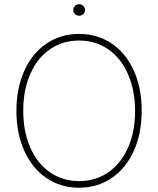

<svg xmlns="http://www.w3.org/2000/svg" viewBox="-20 -877 748 907"><path d="M353.5 9.8Q266.6 9.8 199.5 -35.9Q132.3 -81.5 95 -164.1Q57.6 -246.6 57.6 -353.5Q57.6 -460.4 95 -543Q132.3 -625.5 199.7 -671.1Q267.1 -716.8 353.5 -716.8Q440.4 -716.8 507.6 -671.4Q574.7 -626 612.1 -543.5Q649.4 -460.9 649.4 -353.5Q649.4 -246.6 612.1 -164.1Q574.7 -81.5 507.6 -35.9Q440.4 9.8 353.5 9.8ZM353.5 -685.5Q276.4 -685.5 216.6 -644.5Q156.7 -603.5 123.3 -528.1Q89.8 -452.6 89.8 -353.5Q89.8 -255.4 123 -179.9Q156.2 -104.5 216.1 -63Q275.9 -21.5 353.5 -21.5Q431.2 -21.5 491.2 -62.7Q551.3 -104 584.7 -179.4Q618.2 -254.9 618.2 -353.5Q617.7 -452.1 584.2 -527.6Q550.8 -603 491 -644.3Q431.2 -685.5 353.5 -685.5ZM326.2 -830.1Q326.2 -841.3 334.5 -849.4Q342.8 -857.4 353.5 -857.4Q365.2 -857.4 373.5 -849.4Q381.8 -841.3 381.8 -830.1Q381.8 -818.4 373.5 -810.5Q365.2 -802.7 353.5 -802.7Q342.3 -802.7 334.2 -810.5Q326.2 -818.4 326.2 -830.1Z"/></svg>

Font: Pretendard JP Thin
Style: Regular
Weight: 100
Designer: Base glyphs from Inter by Rasmus Andersson; Hangeul glyphs from Noto Sans CJK(Source Han Sans) by Jang Soo-young and Kan
Foundry: Kil Hyung-jin
Version: Version 1.309